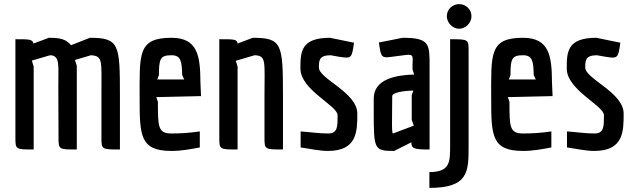

<svg xmlns="http://www.w3.org/2000/svg" viewBox="-20 -728 3092 935"><path d="M354 -408 345 -436 423 -459C482 -455 474 -433 474 -267V-60C474 0 474 0 564 0V-266C564 -511 561 -544 418 -544L326 -508C302 -536 277 -544 218 -544L143 -516C139 -537 122 -537 55 -537V-60C55 0 55 0 144 0V-404L135 -433L224 -459C275 -458 263 -404 264 -305L265 -60C265 0 265 0 354 0Z M959 -260 956 -328C955 -452 945 -544 815 -544C649 -544 660 -464 660 -245C660 -67 663 7 815 7C865 7 904 -1 953 -10V-88C904 -81 864 -78 815 -78C749 -78 749 -111 749 -232L741 -255ZM754 -363C754 -441 760 -459 815 -459C860 -459 866 -431 867 -363L877 -341H746Z M1137 -404 1128 -432 1220 -459C1278 -457 1268 -428 1268 -267V-60C1268 0 1268 0 1358 0V-266C1358 -514 1353 -544 1211 -544L1137 -516C1135 -537 1120 -537 1048 -537V-60C1048 0 1048 0 1137 0Z M1629 -452C1692 -442 1693 -443 1704 -520L1587 -544C1444 -544 1443 -474 1443 -394C1443 -290 1624 -214 1624 -167C1624 -113 1625 -78 1578 -78C1533 -78 1489 -85 1444 -88V-10C1488 -4 1533 7 1577 7C1720 7 1720 -89 1720 -175C1720 -278 1533 -344 1533 -399C1533 -432 1533 -459 1590 -459Z M1989 -389 1997 -365C1909 -363 1800 -343 1800 -248V-179C1800 1 1803 7 1900 7L1983 -35C1984 -4 1995 0 2072 0V-406C2072 -513 2073 -544 1941 -544L1825 -521C1836 -444 1837 -444 1900 -453L1954 -460C1998 -466 1989 -450 1989 -413ZM1985 -145 1995 -116C1895 -78 1894 -78 1894 -78C1890 -78 1889 -96 1889 -128L1890 -260C1890 -277 1944 -286 1993 -287L1985 -264Z M2156 -649C2156 -617 2184 -588 2216 -588C2248 -588 2276 -617 2276 -649C2276 -683 2248 -708 2216 -708C2184 -708 2156 -683 2156 -649ZM2262 -477C2262 -537 2262 -537 2172 -537V-17C2172 60 2172 110 2071 110V187C2262 187 2262 108 2262 -17Z M2671 -260 2668 -328C2667 -452 2657 -544 2527 -544C2361 -544 2372 -464 2372 -245C2372 -67 2375 7 2527 7C2577 7 2616 -1 2665 -10V-88C2616 -81 2576 -78 2527 -78C2461 -78 2461 -111 2461 -232L2453 -255ZM2466 -363C2466 -441 2472 -459 2527 -459C2572 -459 2578 -431 2579 -363L2589 -341H2458Z M2926 -452C2989 -442 2990 -443 3001 -520L2884 -544C2741 -544 2740 -474 2740 -394C2740 -290 2921 -214 2921 -167C2921 -113 2922 -78 2875 -78C2830 -78 2786 -85 2741 -88V-10C2785 -4 2830 7 2874 7C3017 7 3017 -89 3017 -175C3017 -278 2830 -344 2830 -399C2830 -432 2830 -459 2887 -459Z"/></svg>

Font: Economica
Style: Bold
Weight: 700
Designer: Vicente Lamonaca
Foundry: Vicente Lamonaca
Version: Version 1.100